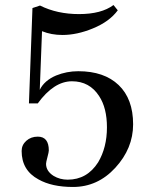

<svg xmlns="http://www.w3.org/2000/svg" viewBox="-20 -730 610 763"><path d="M509 -236Q509 -140 438 -63Q368 13 270 13Q186 13 133 -17Q66 -53 66 -130Q66 -154 84.5 -170.5Q103 -187 130 -187Q174 -187 174 -132Q174 -126 168.5 -105.5Q163 -85 163 -79Q163 -50 193 -31Q218 -16 249 -16Q326 -16 370 -85Q405 -144 405 -224Q405 -301 374 -348Q336 -407 266 -407Q194 -407 130 -319H95L109 -698L139 -708Q207 -674 294 -674Q383 -674 431 -710L448 -689Q415 -644 349 -617Q286 -591 228 -591Q184 -591 147 -606L138 -373Q156 -410 203 -430Q245 -447 291 -447Q394 -447 451.5 -392Q509 -337 509 -236Z"/></svg>

Font: GFS Didot
Style: Regular
Weight: 400
Designer: Takis Katsoulidis and George D. Matthiopoulos
Foundry: Takis Katsoulidis and George D. Matthiopoulos
Version: Version 1.0